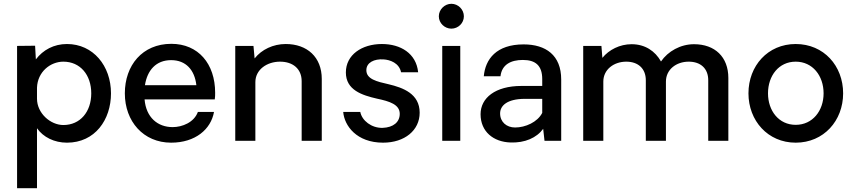

<svg xmlns="http://www.w3.org/2000/svg" viewBox="-20 -742 4501 1012"><path d="M333 10C481 10 565 -111 565 -250C565 -395 471 -510 333 -510C264 -510 207 -479 169 -429L165 -501L70 -500V250H175V-66C208 -19 266 10 333 10ZM314 -417C403 -417 461 -347 461 -250C461 -153 403 -83 314 -83C246 -83 175 -145 175 -222V-280C178 -364 246 -417 314 -417Z M1114 -253C1114 -406 1025 -511 883 -511C730 -511 638 -397 638 -250C638 -102 736 10 882 10C1010 10 1092 -61 1108 -152H1023C1003 -97 941 -72 890 -72C811 -72 750 -123 742 -218H1112C1114 -230 1114 -242 1114 -253ZM882 -425C960 -425 1006 -373 1015 -293H744C756 -371 802 -425 882 -425Z M1486 -510C1420 -510 1359 -481 1322 -434L1316 -500H1220V0H1326V-309C1326 -375 1387 -417 1456 -417C1524 -417 1570 -379 1570 -314V0H1676V-326C1676 -441 1599 -510 1486 -510Z M1999 10C2113 10 2192 -55 2192 -148C2192 -248 2104 -280 2028 -298C1966 -312 1911 -325 1911 -372C1911 -413 1953 -432 2001 -429C2036 -427 2084 -410 2094 -361H2184C2174 -461 2091 -510 1993 -510C1887 -510 1803 -453 1803 -360C1803 -267 1889 -240 1967 -222C2034 -208 2087 -191 2087 -142C2087 -99 2054 -70 1996 -68C1938 -67 1888 -106 1879 -152H1789C1795 -79 1860 10 1999 10Z M2359 -591C2395 -591 2425 -620 2425 -656C2425 -692 2395 -722 2359 -722C2324 -722 2293 -692 2293 -656C2293 -620 2324 -591 2359 -591ZM2311 -500V0H2406V-500Z M2670 9C2747 12 2809 -16 2843 -63L2850 0H2938V-323C2938 -451 2857 -508 2740 -508C2596 -508 2538 -430 2530 -340H2618C2625 -402 2673 -426 2736 -426C2802 -426 2838 -397 2838 -325V-289H2728C2591 -289 2513 -226 2513 -140C2513 -48 2581 6 2670 9ZM2695 -70C2650 -70 2616 -99 2616 -144C2616 -186 2654 -220 2743 -221H2838V-147C2813 -98 2749 -70 2695 -70Z M3638 -509C3567 -509 3501 -472 3464 -418C3433 -473 3380 -509 3309 -509C3247 -509 3190 -480 3155 -437L3150 -500H3054V0H3160V-312C3160 -376 3216 -417 3281 -417C3343 -417 3384 -381 3384 -319V0H3490V-312C3490 -376 3545 -417 3610 -417C3673 -417 3713 -381 3713 -319V0H3819V-331C3819 -442 3748 -509 3638 -509Z M4174 10C4322 10 4424 -106 4424 -250C4424 -395 4322 -510 4174 -510C4027 -510 3925 -395 3925 -250C3925 -106 4027 10 4174 10ZM4174 -84C4085 -84 4028 -158 4028 -250C4028 -343 4085 -417 4174 -417C4263 -417 4321 -343 4321 -250C4321 -158 4263 -84 4174 -84Z"/></svg>

Font: Oakes Medium
Style: Regular
Weight: 500
Designer: Samuel Oakes
Foundry: Samuel Oakes
Version: Version 1.003;PS 001.003;hotconv 1.0.88;makeotf.lib2.5.64775